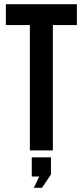

<svg xmlns="http://www.w3.org/2000/svg" viewBox="-20 -720 396 919"><path d="M8 -600H123V0H233V-600H348V-700H8ZM168 125 142 179H181L224 115V33H132V125Z"/></svg>

Font: Bebas Neue
Style: Bold
Weight: 700
Designer: Ryoichi Tsunekawa
Foundry: Ryoichi Tsunekawa
Version: Version 1.300